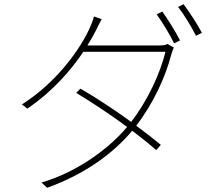

<svg xmlns="http://www.w3.org/2000/svg" viewBox="-20 -846 1040 912"><path d="M751 -791 724 -778C751 -741 788 -680 807 -640L835 -654C813 -698 776 -756 751 -791ZM852 -826 826 -813C855 -776 888 -721 911 -676L939 -690C919 -729 879 -790 852 -826ZM463 -755 426 -768C423 -751 412 -726 407 -715C365 -619 252 -456 84 -350L110 -330C234 -415 318 -514 376 -600H766C741 -498 682 -369 603 -267C526 -323 443 -378 362 -425L342 -405C421 -357 507 -300 584 -243C489 -131 338 -26 177 21L204 46C389 -21 521 -121 608 -225C650 -193 689 -162 722 -133L744 -158C709 -187 669 -218 627 -249C707 -352 766 -480 793 -585C795 -592 801 -611 806 -620L776 -637C766 -632 755 -630 732 -630H395C411 -655 424 -679 435 -700C443 -716 453 -738 463 -755Z"/></svg>

Font: Noto Sans JP Thin
Style: Regular
Weight: 100
Designer: Ryoko NISHIZUKA 西塚涼子 (kana, bopomofo & ideographs); Paul D. Hunt (Latin, Greek & Cyrillic); Sandoll Communications 산돌커뮤니
Foundry: Adobe
Version: Version 2.004;hotconv 1.0.118;makeotfexe 2.5.65603